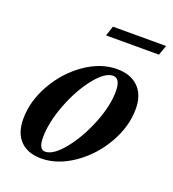

<svg xmlns="http://www.w3.org/2000/svg" viewBox="-112 -663 684 761"><g transform="rotate(20 229.5 -283.0)"><path d="M221.7 -535.2 235.4 -577.1H459.5L444.8 -535.2ZM146 11.2Q89.4 11.2 57.9 -20.8Q26.4 -52.7 26.4 -112.3Q26.4 -187.5 67.9 -260.5Q109.4 -333.5 175.3 -379.2Q241.2 -424.8 309.1 -424.8Q367.2 -424.8 399.7 -392.3Q432.1 -359.9 432.1 -301.3Q432.1 -226.6 390.1 -153.6Q348.1 -80.6 281.2 -34.7Q214.4 11.2 146 11.2ZM151.9 -19.5Q186 -19.5 229.5 -73Q272.9 -126.5 303.5 -202.6Q334 -278.8 334 -339.4Q334 -394.5 303.2 -394.5Q269 -394.5 226.6 -341.1Q184.1 -287.6 154.5 -210.2Q125 -132.8 125 -69.8Q125 -19.5 151.9 -19.5Z"/></g></svg>

Font: Elstob 18pt SemiBold
Style: Italic
Weight: 600
Italic angle: -20°
Designer: Peter S. Baker
Version: Version 1.015